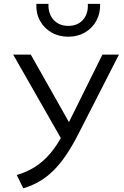

<svg xmlns="http://www.w3.org/2000/svg" viewBox="-20 -990 658 1020"><path d="M103.5 10.5 69 -60.5Q121 -75 166 -103.5Q211 -132 249.2 -177.5Q287.5 -223 320 -288L524 -700H612L396 -277.5Q363.5 -214 331 -166Q298.5 -118 263.2 -83.2Q228 -48.5 188.5 -25.8Q149 -3 103.5 10.5ZM314 -237.5 50 -700H143.5L364.5 -309ZM343 -795Q292 -795 253 -817.8Q214 -840.5 192.5 -879.8Q171 -919 173 -969.5H237.5Q235.5 -917 264.5 -884.8Q293.5 -852.5 343 -852.5Q392.5 -852.5 421 -884.8Q449.5 -917 446.5 -969.5H512Q513.5 -919.5 492 -880Q470.5 -840.5 431.8 -817.8Q393 -795 343 -795Z"/></svg>

Font: Geologica Roman ExtraLight
Style: Regular
Weight: 250
Designer: Sindre Bremnes, Frode Helland
Foundry: Monokrom Skriftforlag AS
Version: Version 1.010;gftools[0.9.28]